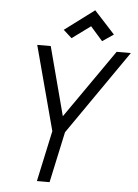

<svg xmlns="http://www.w3.org/2000/svg" viewBox="-65 -1082 814 1132"><g transform="rotate(5 341.5 -516.5)"><path d="M197 0 262 -301 129 -800H209L316 -394L599 -800H683L337 -301L272 0ZM508 -855 436 -937 327 -857 277 -902 452 -1033 574 -900Z"/></g></svg>

Font: Victor Mono
Style: Italic
Weight: 400
Italic angle: -12°
Monospace: yes
Designer: Rune Bjørnerås
Version: Version 1.561;gftools[0.9.30]